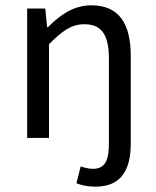

<svg xmlns="http://www.w3.org/2000/svg" viewBox="-20 -518 587 721"><path d="M338 183C435 183 471 120 471 21V-308C471 -432 425 -498 323 -498C256 -498 206 -462 160 -416H157L150 -486H82V0H164V-352C213 -401 247 -427 297 -427C361 -427 389 -388 389 -297V20C389 80 377 116 329 116C312 116 295 111 283 107L267 170C283 177 308 183 338 183Z"/></svg>

Font: Giro Sans Regular
Style: Regular
Weight: 400
Designer: Paul D. Hunt
Foundry: Adobe Systems Incorporated
Version: Version 1.000;PS 1.0;hotconv 1.0.88;makeotf.lib2.5.647800